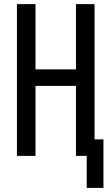

<svg xmlns="http://www.w3.org/2000/svg" viewBox="-20 -755 540 930"><path d="M400 155V0H348V-339H152V0H62V-735H152V-419H348V-735H438V-80H481V155Z"/></svg>

Font: Iosevka Term Medium
Style: Regular
Weight: 500
Monospace: yes
Designer: Belleve Invis
Foundry: Belleve Invis
Version: Version 26.3.1